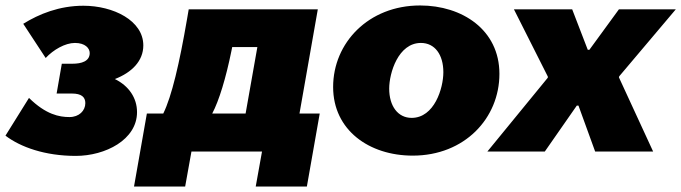

<svg xmlns="http://www.w3.org/2000/svg" viewBox="-41 -554 2491 702"><path d="M236 16C344 16 460 -43 460 -144C460 -196 430 -240 379 -265C441 -289 483 -331 483 -388C483 -479 373 -533 264 -533C176 -533 102 -503 44 -467L126 -342C154 -372 197 -397 233 -397C270 -397 287 -378 287 -360C287 -330 257 -321 224 -321H185L166 -212H222C257 -212 271 -199 271 -177C271 -149 248 -126 213 -126C176 -126 127 -135 65 -196L-21 -58C34 -16 124 16 236 16Z M449 128H636L659 0H917L894 128H1081L1128 -139H1054L1121 -520H649L643 -485C615 -322 587 -202 556 -139H496ZM735 -139C760 -186 785 -269 805 -367L808 -382H900L857 -139Z M1468 15C1658 15 1785 -122 1785 -284C1785 -445 1649 -534 1495 -534C1306 -534 1177 -397 1177 -236C1177 -78 1309 15 1468 15ZM1464 -123C1414 -123 1382 -166 1382 -230C1382 -287 1415 -397 1498 -397C1549 -397 1580 -354 1580 -290C1580 -231 1547 -123 1464 -123Z M1741 0H1951L2068 -168H2074L2135 0H2347L2222 -271L2223 -275L2430 -520H2222L2114 -372H2108L2051 -520H1838L1962 -274V-270Z"/></svg>

Font: Fixel Display Black
Style: Italic
Weight: 900
Italic angle: -10°
Designer: AlfaBravo + MacPaw
Foundry: Kyrylo Tkachov, Marchela Mozhyna, Serhii Makarenko, Maria Weinstein, Zakhar Kryvoshyya
Version: Version 1.210;Glyphs 3.2 (3217)